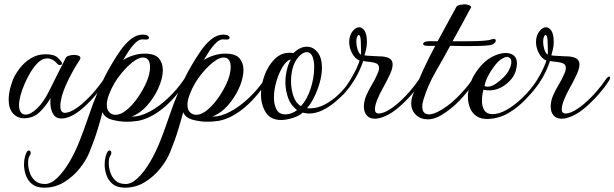

<svg xmlns="http://www.w3.org/2000/svg" viewBox="-20 -542 2842 888"><path d="M265 6Q237 6 225 -16Q213 -38 213 -67Q213 -72 213 -78Q213 -84 214 -89Q195 -55 165 -25Q135 5 91 5Q61 5 40.5 -17Q20 -39 20 -84Q20 -120 40 -174Q51 -200 72 -227Q93 -254 123 -272.5Q153 -291 190 -291Q230 -291 246 -276Q262 -261 266 -253Q266 -252 266.5 -251.5Q267 -251 267 -250Q267 -241 256 -241Q251 -241 246 -246Q234 -260 222 -266Q210 -272 199 -272Q176 -272 156 -252.5Q136 -233 120.5 -206.5Q105 -180 95 -157Q81 -125 74.5 -99.5Q68 -74 68 -57Q68 -12 99 -12Q121 -12 151 -40Q181 -68 208 -123Q232 -171 251 -208.5Q270 -246 284 -274Q287 -281 299 -284.5Q311 -288 323 -288Q334 -288 343 -284.5Q352 -281 352 -273Q352 -269 347 -262Q335 -245 316.5 -212Q298 -179 282.5 -143Q267 -107 262 -79Q259 -64 259 -52Q259 -20 281 -20Q288 -20 303 -25Q331 -37 360.5 -62.5Q390 -88 416.5 -119Q443 -150 461 -177Q470 -190 475 -190Q478 -190 478 -185Q478 -177 470 -165Q452 -138 424.5 -105Q397 -72 365.5 -44Q334 -16 304 -3Q282 6 265 6Z M185 326Q149 326 128.5 309.5Q108 293 99.5 268Q91 243 91 219Q91 199 95.5 182.5Q100 166 105 159Q110 154 113 154Q122 154 122 166Q122 172 118 177Q110 187 110 213Q110 232 117 254.5Q124 277 141 293Q158 309 188 309Q215 309 244 281.5Q273 254 300.5 208Q328 162 350 105Q367 62 381 20.5Q395 -21 411 -64Q428 -107 447.5 -151Q467 -195 494 -241Q513 -274 535.5 -306.5Q558 -339 584.5 -360.5Q611 -382 640 -382Q655 -382 662 -377.5Q669 -373 669 -368Q669 -359 655 -359L638 -360Q622 -360 604 -341.5Q586 -323 571.5 -300Q557 -277 549 -264Q569 -277 595.5 -285.5Q622 -294 649 -294Q696 -294 714.5 -272.5Q733 -251 733 -219Q733 -198 727 -175Q721 -152 711 -131Q692 -90 660.5 -54Q629 -18 589 -3Q628 -2 672.5 -26Q717 -50 758.5 -89.5Q800 -129 829 -172Q834 -180 840 -180Q846 -180 846 -173Q846 -170 843 -165Q787 -83 730 -38Q673 7 618 17Q609 18 596 19.5Q583 21 567 21Q533 21 499 12Q465 3 454 -23Q448 2 432.5 53.5Q417 105 394 161Q379 199 348.5 237Q318 275 276.5 300.5Q235 326 185 326ZM514 -11Q538 -11 564 -32Q590 -53 612.5 -84Q635 -115 651 -148Q667 -181 671 -205Q674 -220 674 -231Q674 -276 641 -276Q628 -276 610 -266Q578 -247 541.5 -203Q505 -159 485 -107Q479 -92 476.5 -80Q474 -68 474 -57Q474 -34 486 -22.5Q498 -11 514 -11Z M558 326Q522 326 501.5 309.5Q481 293 472.5 268Q464 243 464 219Q464 199 468.5 182.5Q473 166 478 159Q483 154 486 154Q495 154 495 166Q495 172 491 177Q483 187 483 213Q483 232 490 254.5Q497 277 514 293Q531 309 561 309Q588 309 617 281.5Q646 254 673.5 208Q701 162 723 105Q740 62 754 20.5Q768 -21 784 -64Q801 -107 820.5 -151Q840 -195 867 -241Q886 -274 908.5 -306.5Q931 -339 957.5 -360.5Q984 -382 1013 -382Q1028 -382 1035 -377.5Q1042 -373 1042 -368Q1042 -359 1028 -359L1011 -360Q995 -360 977 -341.5Q959 -323 944.5 -300Q930 -277 922 -264Q942 -277 968.5 -285.5Q995 -294 1022 -294Q1069 -294 1087.5 -272.5Q1106 -251 1106 -219Q1106 -198 1100 -175Q1094 -152 1084 -131Q1065 -90 1033.5 -54Q1002 -18 962 -3Q1001 -2 1045.5 -26Q1090 -50 1131.5 -89.5Q1173 -129 1202 -172Q1207 -180 1213 -180Q1219 -180 1219 -173Q1219 -170 1216 -165Q1160 -83 1103 -38Q1046 7 991 17Q982 18 969 19.5Q956 21 940 21Q906 21 872 12Q838 3 827 -23Q821 2 805.5 53.5Q790 105 767 161Q752 199 721.5 237Q691 275 649.5 300.5Q608 326 558 326ZM887 -11Q911 -11 937 -32Q963 -53 985.5 -84Q1008 -115 1024 -148Q1040 -181 1044 -205Q1047 -220 1047 -231Q1047 -276 1014 -276Q1001 -276 983 -266Q951 -247 914.5 -203Q878 -159 858 -107Q852 -92 849.5 -80Q847 -68 847 -57Q847 -34 859 -22.5Q871 -11 887 -11Z M1280 13Q1231 13 1209 -22.5Q1187 -58 1187 -105Q1187 -149 1203.5 -193.5Q1220 -238 1249.5 -268Q1279 -298 1319 -298Q1321 -298 1328 -297.5Q1335 -297 1337 -296Q1367 -326 1399 -326Q1428 -326 1448.5 -300.5Q1469 -275 1469 -229Q1469 -197 1459 -161Q1449 -125 1433.5 -93.5Q1418 -62 1400 -42Q1404 -41 1407 -41Q1410 -41 1414 -41Q1449 -41 1483 -59Q1517 -77 1547.5 -106.5Q1578 -136 1601 -171Q1606 -177 1608 -177Q1613 -177 1613 -170Q1613 -163 1609 -158Q1599 -140 1578 -116.5Q1557 -93 1529.5 -70Q1502 -47 1471 -32Q1440 -17 1409 -17Q1402 -17 1394.5 -18.5Q1387 -20 1380 -21Q1364 -6 1334 3.5Q1304 13 1280 13ZM1372 -51Q1401 -83 1417 -133Q1433 -183 1433 -229Q1433 -235 1433 -241Q1433 -247 1432 -252Q1429 -278 1420 -289.5Q1411 -301 1399 -301Q1381 -301 1361.5 -279.5Q1342 -258 1334 -228Q1326 -199 1326 -167Q1326 -130 1337 -97.5Q1348 -65 1372 -51ZM1300 -13Q1329 -13 1354 -33Q1326 -53 1313 -88Q1300 -123 1300 -162Q1300 -190 1306.5 -217.5Q1313 -245 1325 -267Q1306 -263 1288 -234Q1270 -205 1258.5 -166Q1247 -127 1247 -91Q1247 -58 1259 -35.5Q1271 -13 1300 -13Z M1714 7Q1689 7 1676 -8.5Q1663 -24 1663 -49Q1663 -60 1665.5 -73.5Q1668 -87 1674 -100Q1685 -126 1699.5 -149.5Q1714 -173 1726 -201Q1733 -216 1733 -228Q1733 -243 1721 -248.5Q1709 -254 1692 -255.5Q1675 -257 1660 -260Q1644 -214 1622.5 -178Q1601 -142 1569 -106Q1558 -95 1553 -95Q1549 -95 1549 -99Q1549 -106 1560 -118Q1582 -143 1599.5 -171.5Q1617 -200 1628.5 -225Q1640 -250 1643 -262Q1621 -271 1608 -296.5Q1595 -322 1595 -347Q1595 -377 1610 -396.5Q1625 -416 1641 -416Q1655 -416 1666 -400Q1677 -384 1677 -346Q1677 -330 1673 -313.5Q1669 -297 1666 -286Q1678 -284 1694 -283.5Q1710 -283 1721 -282Q1734 -282 1746.5 -281Q1759 -280 1769 -277Q1796 -269 1796 -244Q1796 -222 1779 -189Q1766 -161 1750 -133Q1734 -105 1723 -76Q1719 -66 1716.5 -55.5Q1714 -45 1714 -37Q1714 -17 1732 -17Q1742 -17 1758 -23Q1786 -35 1816.5 -61Q1847 -87 1874 -118Q1901 -149 1918 -175Q1927 -188 1934 -188Q1938 -188 1938 -183Q1938 -176 1930 -165Q1913 -138 1884.5 -105.5Q1856 -73 1824 -45.5Q1792 -18 1762 -5Q1734 7 1714 7ZM1649 -289Q1650 -293 1650 -303Q1650 -311 1649.5 -320.5Q1649 -330 1649 -340Q1649 -382 1638 -380Q1634 -379 1631 -370Q1628 -361 1628 -349Q1628 -332 1633.5 -314Q1639 -296 1649 -289Z M1959 10Q1926 10 1904 -10.5Q1882 -31 1882 -64Q1882 -81 1888 -99Q1908 -154 1935 -213.5Q1962 -273 1993 -330H1959Q1937 -330 1937 -339Q1937 -344 1943.5 -347.5Q1950 -351 1959 -351Q1969 -352 1980 -351.5Q1991 -351 2004 -351L2090 -509Q2094 -517 2108.5 -519.5Q2123 -522 2130 -522Q2141 -522 2151.5 -517Q2162 -512 2158 -506Q2155 -502 2145.5 -484Q2136 -466 2123 -442Q2110 -418 2096.5 -393.5Q2083 -369 2073 -351H2116Q2141 -351 2169.5 -351.5Q2198 -352 2221 -354Q2244 -356 2251 -359Q2257 -362 2263 -362Q2273 -362 2273 -354Q2273 -345 2259 -337Q2249 -332 2220 -330.5Q2191 -329 2153 -329H2119Q2106 -329 2091 -329.5Q2076 -330 2062 -330Q2029 -269 1994.5 -209.5Q1960 -150 1939 -83Q1933 -64 1933 -49Q1933 -13 1965 -13Q1981 -13 2005 -25Q2049 -47 2091 -88Q2133 -129 2164 -173Q2169 -181 2175 -181Q2179 -181 2179 -176Q2179 -171 2175 -164Q2143 -116 2104.5 -76Q2066 -36 2017 -7Q1986 10 1959 10Z M2241 8Q2206 10 2184.5 -4.5Q2163 -19 2153.5 -43.5Q2144 -68 2144 -95Q2144 -110 2147 -125Q2150 -140 2154 -153Q2165 -185 2184 -212Q2203 -239 2225 -258Q2246 -276 2271.5 -286.5Q2297 -297 2319 -297Q2341 -297 2356 -285.5Q2371 -274 2371 -248Q2371 -234 2365 -213Q2354 -178 2318.5 -151Q2283 -124 2242 -124Q2230 -124 2216 -127Q2209 -102 2209 -76Q2209 -49 2220.5 -31.5Q2232 -14 2258 -14Q2288 -14 2324 -34.5Q2360 -55 2396.5 -90Q2433 -125 2463 -170Q2467 -177 2472 -177Q2477 -177 2477 -169Q2477 -161 2472 -155Q2445 -118 2410 -81.5Q2375 -45 2333 -20Q2291 5 2241 8ZM2235 -141Q2252 -141 2272 -154Q2292 -167 2309.5 -185Q2327 -203 2334 -218Q2345 -240 2345 -255Q2345 -269 2337.5 -274Q2330 -279 2326 -279Q2316 -279 2298.5 -268Q2281 -257 2264 -233Q2248 -212 2236 -188Q2224 -164 2221 -144Q2227 -141 2235 -141Z M2578 7Q2553 7 2540 -8.5Q2527 -24 2527 -49Q2527 -60 2529.5 -73.5Q2532 -87 2538 -100Q2549 -126 2563.5 -149.5Q2578 -173 2590 -201Q2597 -216 2597 -228Q2597 -243 2585 -248.5Q2573 -254 2556 -255.5Q2539 -257 2524 -260Q2508 -214 2486.5 -178Q2465 -142 2433 -106Q2422 -95 2417 -95Q2413 -95 2413 -99Q2413 -106 2424 -118Q2446 -143 2463.5 -171.5Q2481 -200 2492.5 -225Q2504 -250 2507 -262Q2485 -271 2472 -296.5Q2459 -322 2459 -347Q2459 -377 2474 -396.5Q2489 -416 2505 -416Q2519 -416 2530 -400Q2541 -384 2541 -346Q2541 -330 2537 -313.5Q2533 -297 2530 -286Q2542 -284 2558 -283.5Q2574 -283 2585 -282Q2598 -282 2610.5 -281Q2623 -280 2633 -277Q2660 -269 2660 -244Q2660 -222 2643 -189Q2630 -161 2614 -133Q2598 -105 2587 -76Q2583 -66 2580.5 -55.5Q2578 -45 2578 -37Q2578 -17 2596 -17Q2606 -17 2622 -23Q2650 -35 2680.5 -61Q2711 -87 2738 -118Q2765 -149 2782 -175Q2791 -188 2798 -188Q2802 -188 2802 -183Q2802 -176 2794 -165Q2777 -138 2748.5 -105.5Q2720 -73 2688 -45.5Q2656 -18 2626 -5Q2598 7 2578 7ZM2513 -289Q2514 -293 2514 -303Q2514 -311 2513.5 -320.5Q2513 -330 2513 -340Q2513 -382 2502 -380Q2498 -379 2495 -370Q2492 -361 2492 -349Q2492 -332 2497.5 -314Q2503 -296 2513 -289Z"/></svg>

Font: Gwendolyn
Style: Bold
Weight: 700
Designer: Robert E. Leuschke
Foundry: Robert E. Leuschke
Version: Version 1.010; ttfautohint (v1.8.3)